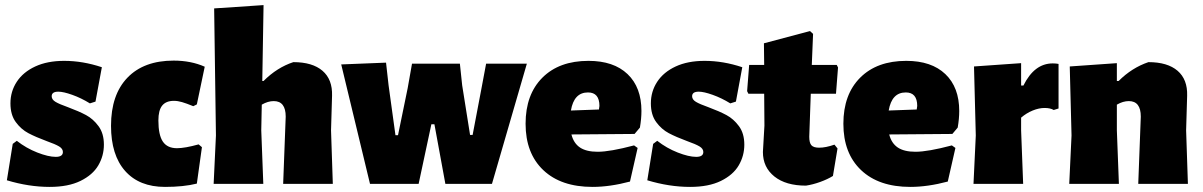

<svg xmlns="http://www.w3.org/2000/svg" viewBox="-20 -722 4723 754"><path d="M380 -458 355 -323 333 -316Q299 -337 264 -349.5Q229 -362 209 -362Q183 -362 183 -344Q183 -331 198 -322Q213 -313 247 -301Q290 -285 318 -270Q346 -255 367 -226.5Q388 -198 388 -154Q388 -110 366 -72.5Q344 -35 296 -11.5Q248 12 175 12Q93 12 7 -14L30 -157L46 -169Q83 -140 126.5 -123Q170 -106 199 -106Q227 -106 227 -125Q227 -138 212 -147Q197 -156 163 -168Q120 -184 91.5 -199Q63 -214 42 -242.5Q21 -271 21 -316Q21 -363 46 -401Q71 -439 118.5 -461Q166 -483 232 -483Q305 -483 380 -458Z M784 -460 753 -312 739 -305Q712 -316 695 -321Q678 -326 663 -326Q632 -326 617 -307.5Q602 -289 602 -249Q602 -192 619.5 -166Q637 -140 675 -140Q706 -140 760 -155L773 -144L753 -1Q701 12 628 12Q527 12 471.5 -50.5Q416 -113 416 -228Q416 -350 480.5 -417Q545 -484 662 -484Q730 -484 784 -460Z M1092 0 1102 -264Q1102 -325 1055 -325Q1032 -325 1008 -311L1006 -210L1014 0H819L828 -190L821 -689L1015 -702L1010 -404H1015Q1068 -457 1132 -478Q1207 -478 1246.5 -444Q1286 -410 1284 -346L1280 -210L1287 0Z M1506 -387 1533 -191H1543L1581 -376L1598 -472H1786L1795 -387L1826 -192H1836L1871 -376L1889 -472H2049L1912 0H1729L1686 -234H1674L1624 0H1433L1320 -469L1496 -476Z M2472 -196 2224 -194Q2233 -159 2258 -142.5Q2283 -126 2327 -126Q2376 -126 2470 -151L2484 -141L2454 -9Q2375 12 2307 12Q2183 12 2113.5 -54Q2044 -120 2044 -236Q2044 -351 2110 -417Q2176 -483 2291 -483Q2390 -483 2444.5 -431Q2499 -379 2499 -286Q2499 -256 2493 -221ZM2334 -306Q2334 -359 2289 -359Q2234 -359 2222 -288L2332 -292Z M2895 -458 2870 -323 2848 -316Q2814 -337 2779 -349.5Q2744 -362 2724 -362Q2698 -362 2698 -344Q2698 -331 2713 -322Q2728 -313 2762 -301Q2805 -285 2833 -270Q2861 -255 2882 -226.5Q2903 -198 2903 -154Q2903 -110 2881 -72.5Q2859 -35 2811 -11.5Q2763 12 2690 12Q2608 12 2522 -14L2545 -157L2561 -169Q2598 -140 2641.5 -123Q2685 -106 2714 -106Q2742 -106 2742 -125Q2742 -138 2727 -147Q2712 -156 2678 -168Q2635 -184 2606.5 -199Q2578 -214 2557 -242.5Q2536 -271 2536 -316Q2536 -363 2561 -401Q2586 -439 2633.5 -461Q2681 -483 2747 -483Q2820 -483 2895 -458Z M3257 -154 3269 -139 3251 -31Q3230 -18 3201 -7.5Q3172 3 3145 7Q3066 7 3021 -29Q2976 -65 2976 -125L2982 -229L2981 -354H2919L2914 -364L2922 -467H2981L2980 -552L3161 -600L3173 -589L3168 -467H3266L3271 -457L3263 -354H3164L3158 -185Q3158 -161 3166.5 -151.5Q3175 -142 3197 -142Q3223 -142 3257 -154Z M3720 -196 3472 -194Q3481 -159 3506 -142.5Q3531 -126 3575 -126Q3624 -126 3718 -151L3732 -141L3702 -9Q3623 12 3555 12Q3431 12 3361.5 -54Q3292 -120 3292 -236Q3292 -351 3358 -417Q3424 -483 3539 -483Q3638 -483 3692.5 -431Q3747 -379 3747 -286Q3747 -256 3741 -221ZM3582 -306Q3582 -359 3537 -359Q3482 -359 3470 -288L3580 -292Z M4137 -471V-296L4118 -290Q4105 -298 4082 -298Q4060 -298 4035.5 -288Q4011 -278 3990 -260V-210L3998 0H3803L3812 -190L3805 -461L3990 -474V-386H3999Q4042 -473 4114 -473Q4127 -473 4137 -471Z M4450 0 4460 -264Q4460 -325 4413 -325Q4390 -325 4366 -311V-210L4374 0H4179L4188 -190L4181 -461L4366 -474V-404H4373Q4425 -456 4490 -478Q4565 -478 4604.5 -444Q4644 -410 4642 -346L4638 -210L4645 0Z"/></svg>

Font: Luna Sans Black
Style: Regular
Weight: 900
Designer: Juan Pablo del Peral
Foundry: Huerta Tipografica
Version: Version 2.001; ttfautohint (v1.5)